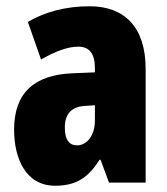

<svg xmlns="http://www.w3.org/2000/svg" viewBox="-20 -583 534 613"><path d="M266 -563C190 -563 123 -545 69 -513L111 -393C160 -421 198 -434 230 -434C266 -434 283 -411 283 -366V-352L211 -349C90 -344 25 -287 25 -169C25 -79 61 10 156 10C225 10 262 -17 298 -73H301L328 0H445V-363C445 -498 376 -563 266 -563ZM253 -245 283 -247V-198C283 -151 258 -119 226 -119C200 -119 187 -138 187 -176C187 -220 209 -243 253 -245Z"/></svg>

Font: Noto Sans Arabic UI XCn Bk
Style: Regular
Weight: 900
Width: 2
Designer: Monotype Design Team, Nadine Chahine and Nizar Qandah
Foundry: Monotype Imaging Inc.
Version: Version 2.010